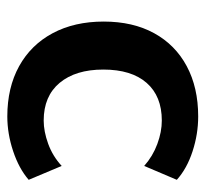

<svg xmlns="http://www.w3.org/2000/svg" viewBox="-38 -500 549 512"><g transform="rotate(90 236.0 -244.5)"><path d="M291 10Q214 10 157 -21.5Q100 -53 69 -111Q38 -169 38 -247Q38 -325 69 -381.5Q100 -438 157 -468.5Q214 -499 291 -499Q338 -499 384 -484Q430 -469 460 -442L423 -355Q397 -378 364.5 -390Q332 -402 302 -402Q237 -402 201.5 -361.5Q166 -321 166 -246Q166 -172 201.5 -129.5Q237 -87 302 -87Q331 -87 364 -99Q397 -111 423 -135L460 -47Q430 -21 383.5 -5.5Q337 10 291 10Z"/></g></svg>

Font: Nunito Sans 12pt ExtraLight
Style: Bold
Weight: 700
Version: Version 3.101;gftools[0.9.27]